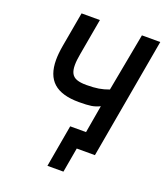

<svg xmlns="http://www.w3.org/2000/svg" viewBox="-156 -830 929 1082"><g transform="rotate(20 308.0 -288.5)"><path d="M302 -105H397L425.5 -270.5Q400 -258 374.8 -254Q349.5 -250 301 -250Q198 -250 148.5 -294.2Q99 -338.5 99 -430.5Q99 -468 107.5 -516.5L144.5 -725H254.5L216 -507.5Q208.5 -467 208.5 -438.5Q208.5 -407 218.5 -388.8Q228.5 -370.5 250 -362.8Q271.5 -355 307.5 -355Q350 -355 380.8 -360Q411.5 -365 441.5 -376.5L506.5 -725H616.5L488.5 0H379.5L353.5 148H257.5Z"/></g></svg>

Font: JuliaMono
Style: Bold Italic
Weight: 700
Italic angle: -9°
Monospace: yes
Designer: cormullion
Foundry: corm
Version: Version 0.057; ttfautohint (v1.8.4)